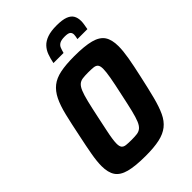

<svg xmlns="http://www.w3.org/2000/svg" viewBox="-260 -1001 1116 1116"><g transform="rotate(-45 297.5 -443.5)"><path d="M256 8Q171 8 122 -5Q73 -18 52.5 -48.5Q32 -79 32 -132Q32 -170 41.5 -223.5Q51 -277 66 -347Q83 -431 97.5 -491Q112 -551 131.5 -590.5Q151 -630 180.5 -653.5Q210 -677 256 -686.5Q302 -696 371 -696Q456 -696 505 -683Q554 -670 574.5 -639.5Q595 -609 595 -555Q595 -517 586 -464.5Q577 -412 561 -341Q543 -258 527.5 -198Q512 -138 493.5 -98.5Q475 -59 445.5 -35.5Q416 -12 370.5 -2Q325 8 256 8ZM264 -116Q291 -116 309 -118.5Q327 -121 340 -132Q353 -143 363 -167Q373 -191 383.5 -234Q394 -277 408 -344Q424 -416 431.5 -459Q439 -502 439 -525Q439 -548 431 -558Q423 -568 406 -570Q389 -572 361 -572Q335 -572 316.5 -569.5Q298 -567 285.5 -556Q273 -545 263 -521Q253 -497 242.5 -454Q232 -411 218 -344Q208 -296 200.5 -261Q193 -226 189.5 -202Q186 -178 186 -162Q186 -140 194 -130Q202 -120 219.5 -118Q237 -116 264 -116ZM258 -753Q264 -784 273.5 -810Q283 -836 301 -855Q319 -874 349 -884.5Q379 -895 425 -895Q472 -895 498 -885Q524 -875 534.5 -856.5Q545 -838 545 -812Q545 -799 542.5 -784.5Q540 -770 537 -753H455Q457 -762 458.5 -770.5Q460 -779 460 -785Q460 -800 450.5 -808Q441 -816 413 -816Q385 -816 371 -808Q357 -800 351.5 -786Q346 -772 341 -753Z"/></g></svg>

Font: Saira SemiCondensed
Style: Bold Italic
Weight: 700
Width: 4
Italic angle: -12°
Designer: Hector Gatti with collaboration of the Omnibus-Type team
Foundry: Omnibus-Type
Version: Version 1.101